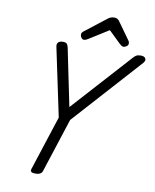

<svg xmlns="http://www.w3.org/2000/svg" viewBox="-127 -1360 1183 1468"><g transform="rotate(10 464.5 -626.0)"><path d="M250 14Q206 14 215 -14L353 -439L241 -970Q237 -990 247.5 -1002.5Q258 -1015 284 -1015Q307 -1015 315 -1006Q323 -997 327 -979L419 -532L826 -982Q840 -999 853 -1007Q866 -1015 890 -1015Q916 -1015 925.5 -999.5Q935 -984 917 -963L442 -436L305 -14Q296 14 250 14ZM438 -1058Q426 -1058 418 -1070Q410 -1082 410 -1093Q410 -1103 413.5 -1108Q417 -1113 421 -1117L583 -1243Q598 -1256 611.5 -1261Q625 -1266 641 -1266Q654 -1266 664.5 -1259.5Q675 -1253 683 -1240L776 -1110Q781 -1103 781.5 -1097.5Q782 -1092 782 -1087Q782 -1075 769 -1066.5Q756 -1058 747 -1058Q737 -1058 730 -1063Q723 -1068 715 -1075L622 -1165L469 -1069Q462 -1065 454.5 -1061.5Q447 -1058 438 -1058Z"/></g></svg>

Font: Playwrite US Trad
Style: Regular
Weight: 400
Designer: Veronika Burian, José Scaglione
Foundry: TypeTogether
Version: Version 1.002